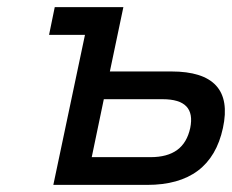

<svg xmlns="http://www.w3.org/2000/svg" viewBox="-20 -520 653 540"><path d="M130 0H394C513 0 584 -53 607 -160C630 -266 581 -319 462 -319H289L327 -500H134L118 -422H219ZM238 -78 272 -241H437C501 -241 526 -214 515 -160C503 -105 467 -78 403 -78Z"/></svg>

Font: LT Wave Text Italic
Style: Regular
Weight: 400
Designer: Daniel Lyons
Version: Version 2.5 (Glyphs App)